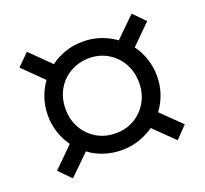

<svg xmlns="http://www.w3.org/2000/svg" viewBox="-104 -658 880 825"><g transform="rotate(-20 335.5 -245.5)"><path d="M96 44 43 -10 134 -100Q112 -130 99.5 -167.5Q87 -205 87 -246Q87 -287 99.5 -324.5Q112 -362 134 -392L43 -482L96 -535L187 -445Q217 -468 255 -481Q293 -494 336 -494Q379 -494 416.5 -481Q454 -468 484 -446L575 -535L627 -482L538 -394Q561 -363 573.5 -325Q586 -287 586 -246Q586 -205 573.5 -167.5Q561 -130 537 -98L627 -10L575 44L484 -45Q454 -24 416.5 -11Q379 2 336 2Q295 2 256.5 -10.5Q218 -23 188 -46ZM336 -75Q385 -75 422.5 -97.5Q460 -120 482 -158.5Q504 -197 504 -246Q504 -295 482 -334Q460 -373 422 -395.5Q384 -418 336 -418Q287 -417 249 -394.5Q211 -372 189.5 -333.5Q168 -295 168 -246Q168 -197 190 -158.5Q212 -120 250 -97.5Q288 -75 336 -75Z"/></g></svg>

Font: Nunito Sans 7pt SemiExpanded Medium
Style: Italic
Weight: 500
Width: 6
Italic angle: -9°
Designer: Vernon Adams
Foundry: Vernon Adams
Version: Version 3.101;gftools[0.9.27]